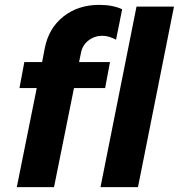

<svg xmlns="http://www.w3.org/2000/svg" viewBox="-20 -769 735 789"><path d="M284 -407 202 0H49L131 -407H60L80 -514H153L164 -571Q180 -653 240.5 -701Q301 -749 388 -749Q443 -749 482 -731L457 -606Q426 -622 401 -622Q369 -622 344 -603Q319 -584 313 -553L305 -514H432L412 -407ZM541 -742H695L547 0H393Z"/></svg>

Font: Gontserrat SemiBold
Style: Italic
Weight: 600
Italic angle: -11.3°
Designer: Julieta Ulanovsky
Foundry: Julieta Ulanovsky
Version: Version 6.001